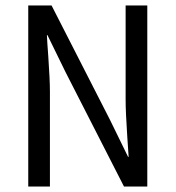

<svg xmlns="http://www.w3.org/2000/svg" viewBox="-20 -680 640 700"><path d="M83 -660H168L381 -243L447 -108H449Q448 -128 444 -182Q438 -272 438 -317V-660H517V0H432L219 -417L153 -552H151Q152 -527 156 -475Q162 -389 162 -346V0H83Z"/></svg>

Font: Office Code Pro
Style: Regular
Weight: 400
Designer: Nathan Rutzky & Paul D. Hunt
Foundry: Adobe Systems Incorporated
Version: Version 1.004